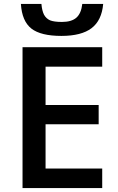

<svg xmlns="http://www.w3.org/2000/svg" viewBox="-20 -953 598 973"><path d="M498 -99.1V0H94.2V-713.9H498V-615.2H210.9V-420.9H480V-323.2H210.9V-99.1ZM291 -771Q187 -771 139.2 -808.1Q91.3 -845.7 85.9 -933.1H189.9Q192.9 -898.4 203.1 -878.4Q213.9 -858.9 233.4 -850.1Q253.9 -841.8 293.9 -841.8Q342.3 -841.8 366.9 -863.3Q391.6 -884.8 397 -933.1H502.9Q495.6 -849.6 444.1 -810.3Q392.6 -771 291 -771Z"/></svg>

Font: Open Sans
Style: SemiBold
Weight: 600
Foundry: Ascender Corporation
Version: Version 1.10